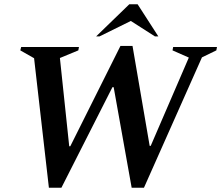

<svg xmlns="http://www.w3.org/2000/svg" viewBox="-20 -882 1045 907"><path d="M211 5 141 -607 76 -644 80 -660H353L350 -644L263 -608L307 -191H312L549 -665H606L687 -193H692L872 -610L795 -644L798 -660H1005L1002 -644L934 -611L660 5H602L517 -470H511L270 5ZM434 -710 591 -862H630L728 -710H712L598 -783L450 -710Z"/></svg>

Font: Spectral SC SemiBold
Style: Italic
Weight: 600
Italic angle: -10°
Designer: Jean-Baptiste Levee
Foundry: Production Type
Version: Version 2.001